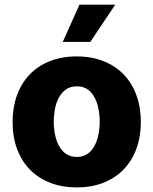

<svg xmlns="http://www.w3.org/2000/svg" viewBox="-20 -795 659 825"><path d="M34.1 -271Q34.1 -333.5 52.7 -385.1Q71.4 -436.8 106.7 -474.1Q142 -511.4 193.4 -532Q244.7 -552.6 309.7 -552.6Q373.9 -552.6 425.1 -532.1Q476.2 -511.7 511.7 -474.8Q547.2 -437.9 566.2 -385.8Q585.2 -333.8 585.2 -271Q585.2 -208.1 566.2 -156.2Q547.2 -104.4 511.7 -67.5Q476.2 -30.5 425.1 -10.1Q373.9 10.3 309.7 10.3Q246.8 10.3 195.8 -9.6Q144.9 -29.5 108.8 -66.1Q72.8 -102.6 53.4 -154.7Q34.1 -206.7 34.1 -271ZM210.9 -272Q210.9 -256 212.9 -238.6Q214.8 -221.2 219.3 -204.4Q223.7 -187.5 231.2 -172.4Q238.6 -157.3 249.6 -145.8Q260.7 -134.2 275.7 -127.5Q290.8 -120.7 310.7 -120.7Q330.3 -120.7 345 -127.7Q359.7 -134.6 370.6 -146.3Q381.4 -158 388.7 -173.3Q396 -188.6 400.4 -205.4Q404.8 -222.3 406.6 -239.5Q408.4 -256.7 408.4 -272Q408.4 -287.6 406.6 -304.9Q404.8 -322.1 400.6 -339Q396.3 -355.8 389 -371.3Q381.7 -386.7 370.9 -398.4Q360.1 -410.2 345.2 -417.1Q330.3 -424 310.7 -424Q280.9 -424 261.5 -409.3Q242.2 -394.5 231 -372Q219.8 -349.4 215.4 -322.8Q210.9 -296.2 210.9 -272ZM249.6 -614.7 321.4 -774.9H475.1L367.9 -614.7Z"/></svg>

Font: Inter P Extra Bold
Style: Regular
Weight: 800
Designer: Rasmus Andersson
Foundry: rsms
Version: Version 3.018;git-588b23468